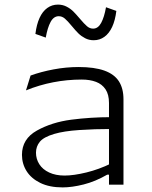

<svg xmlns="http://www.w3.org/2000/svg" viewBox="-20 -803 660 835"><path d="M454 0V-355Q454 -392 439 -414.5Q424 -437 397.5 -447Q371 -457 335.5 -457Q272 -457 211.5 -445.2Q151 -433.5 93 -410L113 -474.5Q158.5 -491 213 -501.2Q267.5 -511.5 322 -511.5Q390.5 -511.5 433.8 -496Q477 -480.5 497 -449.5Q517 -418.5 517 -371V0ZM215.5 -220.5Q170 -207 153.2 -186.5Q136.5 -166 136.5 -139Q136.5 -111.5 151 -88.8Q165.5 -66 193.8 -52.8Q222 -39.5 261 -39.5Q300.5 -39.5 355.8 -53Q411 -66.5 464 -92.5L468.5 -43.5H446.5Q394.5 -13.5 343.8 -0.8Q293 12 252.5 12Q195 12 155.2 -7.5Q115.5 -27 95.5 -59Q75.5 -91 75.5 -129.5Q75.5 -199 140.5 -235.2Q205.5 -271.5 290.2 -282.5Q375 -293.5 464 -293.5V-242Q392 -242 324.8 -237.5Q257.5 -233 215.5 -220.5ZM327.5 -721.5Q346.5 -699 358.5 -688.8Q370.5 -678.5 385 -678.5Q406.5 -678.5 420 -703.5Q433.5 -728.5 441 -771.5L486 -755.5Q481 -714.5 467.8 -686Q454.5 -657.5 434 -642.8Q413.5 -628 387.5 -628Q367 -628 350.2 -636.8Q333.5 -645.5 321.2 -657.5Q309 -669.5 292.5 -689.5Q274 -712 262 -722.2Q250 -732.5 235.5 -732.5Q213.5 -732.5 200 -707.5Q186.5 -682.5 179 -639.5L134 -655.5Q139 -696.5 152 -725Q165 -753.5 185.5 -768.2Q206 -783 232 -783Q252.5 -783 269.5 -774.2Q286.5 -765.5 298.8 -753.2Q311 -741 327.5 -721.5Z"/></svg>

Font: Monaspace Argon Var
Style: Regular
Weight: 400
Designer: Riley Cran and the Lettermatic Team
Version: Version 1.000 (Monaspace Argon Var)